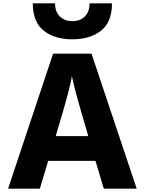

<svg xmlns="http://www.w3.org/2000/svg" viewBox="-20 -1093 861 1146"><path d="M28.3 33.2 296.9 -772.5H526.4L795.9 33.2H599.6L549.8 -132.8H267.6L217.8 33.2ZM175.8 -1073.2H308.6Q308.6 -1022.5 337.4 -994.6Q366.2 -966.8 412.1 -966.8Q458 -966.8 486.3 -994.6Q514.6 -1022.5 514.6 -1073.2H648.4Q648.4 -961.9 583.5 -910.2Q518.6 -858.4 412.1 -858.4Q305.7 -858.4 240.7 -910.2Q175.8 -961.9 175.8 -1073.2ZM312.5 -280.3H506.8L499 -308.6Q429.7 -541 414.1 -615.2L409.2 -639.6Q400.4 -571.3 320.3 -307.6Z"/></svg>

Font: GenEi M Gothic v2 Heavy
Style: Regular
Weight: 800
Version: Version 2.0